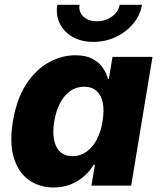

<svg xmlns="http://www.w3.org/2000/svg" viewBox="-20 -787 678 814"><path d="M207.5 7.8Q147 7.8 102.5 -23.7Q58.1 -55.2 38.8 -117.7Q19.5 -180.2 34.7 -272.5Q50.8 -368.7 91.6 -430.7Q132.3 -492.7 187.3 -522.7Q242.2 -552.7 299.3 -552.7Q342.8 -552.7 371.1 -538.1Q399.4 -523.4 415.5 -500.2Q431.6 -477.1 437.5 -452.1H441.4L457 -545.9H626.5L536.1 0H367.7L382.3 -88.4H377Q362.3 -63.5 338.1 -41.5Q314 -19.5 281.5 -5.9Q249 7.8 207.5 7.8ZM287.6 -125Q320.3 -125 346.4 -143.6Q372.6 -162.1 390.1 -195.1Q407.7 -228 414.6 -272.5Q422.4 -317.9 415.8 -350.8Q409.2 -383.8 389.2 -401.6Q369.1 -419.4 336.4 -419.4Q303.2 -419.4 277.6 -401.1Q252 -382.8 234.6 -349.9Q217.3 -316.9 210 -272.5Q202.6 -228.5 209 -195.1Q215.3 -161.6 235.1 -143.3Q254.9 -125 287.6 -125ZM376 -609.4Q325.2 -609.4 288.1 -630.4Q251 -651.4 233.4 -687.3Q215.8 -723.1 223.1 -766.6H317.4Q312 -737.3 333.3 -717Q354.5 -696.8 391.1 -696.8Q415 -696.8 435.8 -706.1Q456.5 -715.3 470.2 -731Q483.9 -746.6 487.3 -766.6H582Q574.7 -723.1 545.2 -687.3Q515.6 -651.4 471.4 -630.4Q427.2 -609.4 376 -609.4Z"/></svg>

Font: Inter ExtraBold
Style: Italic
Weight: 800
Italic angle: -9.3988°
Designer: Rasmus Andersson
Foundry: rsms
Version: Version 4.001;git-66647c0bb